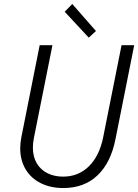

<svg xmlns="http://www.w3.org/2000/svg" viewBox="-20 -950 704 978"><path d="M83 -194.3Q83 -221.7 88.9 -251.5L182.1 -719.7H247.1L152.8 -248Q147.5 -220.2 147.5 -198.7Q147.5 -151.9 167.2 -118.4Q187 -85 221.9 -67.6Q256.8 -50.3 301.3 -50.3Q379.4 -50.3 432.9 -103Q486.3 -155.8 505.4 -250L599.1 -719.7H663.6L567.9 -239.7Q544.4 -121.6 476.8 -56.9Q409.2 7.8 302.2 7.8Q237.3 7.8 187.5 -17.1Q137.7 -42 110.4 -87.9Q83 -133.8 83 -194.3ZM309.6 -890.1 348.1 -929.7 468.8 -792 432.1 -758.3Z"/></svg>

Font: Reddit Sans Vanilla Light
Style: Italic
Weight: 300
Italic angle: -11.25°
Designer: Stephen Hutchings
Version: Version 1.013